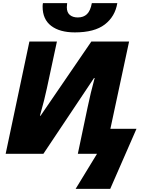

<svg xmlns="http://www.w3.org/2000/svg" viewBox="-20 -978 922 1221"><path d="M251 -936Q251 -948 253 -958H407Q405 -942 405 -932Q405 -899 424 -883Q443 -867 475 -867Q511 -867 533 -888Q555 -909 564 -958H726Q712 -873 646.5 -822.5Q581 -772 456 -772Q360 -772 305.5 -813.5Q251 -855 251 -936ZM597 0H475L537 -295Q556 -387 582 -482H578L256 0H16L167 -714H342L278 -416Q265 -352 234 -242H238L561 -714H801L682 -159H848L681 223H461Z"/></svg>

Font: Noto Sans Display Black
Style: Italic
Weight: 900
Italic angle: -12°
Designer: Monotype Design team
Foundry: Monotype Imaging Inc.
Version: Version 1.000